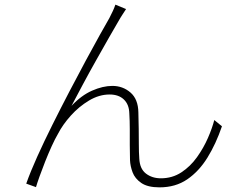

<svg xmlns="http://www.w3.org/2000/svg" viewBox="-20 -781 1040 827"><path d="M523 -742Q518 -734 509 -720.5Q500 -707 491 -691Q476 -666 450.5 -621Q425 -576 394.5 -522Q364 -468 336 -415.5Q308 -363 288 -325Q330 -370 376.5 -390.5Q423 -411 464 -411Q509 -411 542 -382.5Q575 -354 576 -297Q577 -262 577.5 -226.5Q578 -191 578 -158Q578 -125 580 -98Q582 -54 608.5 -33.5Q635 -13 673 -13Q722 -13 761 -38.5Q800 -64 828.5 -104Q857 -144 875.5 -186.5Q894 -229 903 -264L936 -237Q910 -161 873.5 -102Q837 -43 786.5 -8.5Q736 26 667 26Q616 26 588.5 7Q561 -12 551 -39Q541 -66 540 -91Q539 -122 539 -156Q539 -190 539 -225Q539 -260 537 -293Q536 -331 513.5 -352.5Q491 -374 452 -374Q407 -374 363.5 -348Q320 -322 285 -283Q250 -244 230 -205Q217 -183 202.5 -151Q188 -119 174.5 -85Q161 -51 150.5 -21.5Q140 8 135 25L93 10Q111 -41 140.5 -106.5Q170 -172 206 -244Q242 -316 279 -387Q316 -458 350 -521Q384 -584 410.5 -631.5Q437 -679 451 -703Q459 -719 465.5 -732.5Q472 -746 477 -761Z"/></svg>

Font: Noto Sans SC ExtraLight
Style: Regular
Weight: 250
Designer: Ryoko NISHIZUKA 西塚涼子 (kana, bopomofo & ideographs); Paul D. Hunt (Latin, Greek & Cyrillic); Sandoll Communications 산돌커뮤니
Foundry: Adobe
Version: Version 2.004-H2;hotconv 1.0.118;makeotfexe 2.5.65603